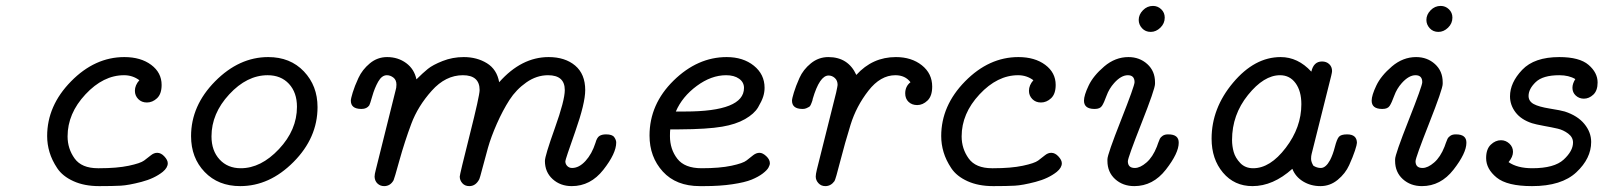

<svg xmlns="http://www.w3.org/2000/svg" viewBox="-20 -631 5494 656"><path d="M141.1 -166Q141.1 -270 222.7 -353Q304.2 -436 404.8 -436Q460.9 -436 496.6 -409.4Q532.2 -382.8 532.2 -340.8Q532.2 -310.1 516.6 -295.4Q501 -280.8 481.9 -280.8Q463.9 -280.8 452.4 -292.5Q440.9 -304.2 440.9 -320.8Q440.9 -339.8 456.1 -356.9Q433.1 -374 403.8 -374Q333 -374 272 -308.6Q210.9 -243.2 210.9 -165Q210.9 -123 234.9 -89.6Q258.8 -56.2 314.9 -56.2H318.8Q379.9 -56.2 419.9 -64.7Q460 -73.2 472.4 -82.5Q484.9 -91.8 495.4 -100.3Q505.9 -108.9 517.1 -108.9Q530.3 -108.9 541.7 -96.4Q553.2 -84 553.2 -73.2Q553.2 -58.1 536.1 -43.9Q507.3 -21 463.1 -9.5Q418.9 2 392.6 3.4Q366.2 4.9 318.8 4.9Q268.1 4.9 231 -12Q193.8 -28.8 175.5 -56.4Q157.2 -84 149.2 -111.1Q141.1 -138.2 141.1 -166Z M632.8 -166Q632.8 -270 714.8 -353Q796.9 -436 896.5 -436Q971.7 -436 1018.3 -387Q1064.9 -337.9 1064.9 -265.1Q1064.9 -160.2 982.9 -77.6Q900.9 4.9 800.8 4.9Q725.6 4.9 679.2 -43.5Q632.8 -91.8 632.8 -166ZM702.6 -165Q702.6 -116.2 730.2 -86.2Q757.8 -56.2 802.7 -56.2Q871.6 -56.2 933.1 -121.6Q994.6 -187 994.6 -266.1Q994.6 -314.9 967.3 -344.5Q939.9 -374 894.5 -374Q823.7 -374 763.2 -308.6Q702.6 -243.2 702.6 -165Z M1178.7 -287.1Q1178.7 -293.9 1185.1 -314.9Q1191.4 -335.9 1204.6 -364.5Q1217.8 -393.1 1243.7 -414.6Q1269.5 -436 1302.7 -436Q1339.8 -436 1367.7 -415.5Q1395.5 -395 1402.8 -359.9Q1424.8 -381.8 1441.7 -395.5Q1458.5 -409.2 1492.4 -422.6Q1526.4 -436 1564.5 -436Q1609.4 -436 1643.6 -415Q1677.7 -394 1685.5 -350.1Q1761.7 -436 1854.5 -436Q1910.6 -436 1945.1 -407Q1979.5 -377.9 1979.5 -323.2Q1979.5 -278.3 1945.6 -182.1Q1911.6 -85.9 1911.6 -80.1Q1911.6 -70.3 1918.2 -63.7Q1924.8 -57.1 1934.6 -57.1Q1958.5 -57.1 1980.5 -81.1Q2002.4 -105 2014.6 -143.1Q2019.5 -161.1 2028.1 -166.5Q2036.6 -171.9 2050.8 -171.9Q2071.8 -171.9 2078.6 -162.4Q2085.4 -152.8 2085.4 -144Q2085.4 -106.9 2041.5 -51Q1997.6 4.9 1933.6 4.9Q1894.5 4.9 1868.2 -19Q1841.8 -43 1841.8 -81.1Q1841.8 -98.1 1875.7 -193.1Q1909.7 -288.1 1909.7 -323.2Q1909.7 -374 1852.5 -374Q1813.5 -374 1778.6 -349.6Q1743.7 -325.2 1720.7 -289.6Q1697.8 -253.9 1677.7 -208.5Q1657.7 -163.1 1647.2 -126Q1636.7 -88.9 1628.2 -55.9Q1619.6 -22.9 1617.7 -19Q1605.5 4.9 1583.5 4.9Q1568.4 4.9 1559.6 -5.1Q1550.8 -15.1 1550.8 -27.8Q1550.8 -34.7 1584.7 -169.4Q1618.7 -304.2 1618.7 -323.2Q1618.7 -374 1561.5 -374Q1502.4 -374 1455.1 -321Q1407.7 -268.1 1385.3 -208Q1362.8 -147.9 1344.7 -83Q1326.7 -18.1 1324.7 -15.1Q1313.5 4.9 1292.5 4.9Q1279.3 4.9 1270 -3.7Q1260.7 -12.2 1259.8 -26.9Q1259.8 -35.6 1263.7 -49.8L1331.5 -321.8Q1334.5 -330.6 1334.5 -341.8Q1334.5 -357.9 1324 -366Q1313.5 -374 1301.8 -374Q1284.7 -374 1272.2 -352.1Q1259.8 -330.1 1252 -302.5Q1244.1 -274.9 1241.7 -271Q1232.9 -258.8 1215.8 -258.8H1213.4Q1178.7 -259.3 1178.7 -287.1Z M2199.2 -168Q2199.2 -274.9 2281.2 -355.5Q2363.3 -436 2462.9 -436Q2519 -436 2555.7 -406.5Q2592.3 -377 2592.3 -331.1Q2592.3 -315.9 2587.6 -301Q2583 -286.1 2570.1 -264.2Q2557.1 -242.2 2525.6 -224.1Q2494.1 -206.1 2447.3 -198.2Q2396.5 -189.5 2301.3 -189H2270Q2269 -181.2 2269 -166Q2269 -121.1 2294.2 -88.6Q2319.3 -56.2 2377 -56.2Q2439 -56.2 2479 -64.7Q2519 -73.2 2531 -83Q2543 -92.8 2553.5 -100.8Q2564 -108.9 2575 -108.9Q2585.9 -108.9 2598.1 -97.4Q2610.4 -85.9 2610.4 -73.2Q2610.4 -67.4 2605.7 -58.6Q2601.1 -49.8 2586.2 -38.3Q2571.3 -26.9 2548.1 -17.3Q2524.9 -7.8 2482.4 -1.5Q2439.9 4.9 2385.3 4.9H2371.1Q2290 4.9 2244.6 -44.9Q2199.2 -94.7 2199.2 -168ZM2289.1 -250H2320.3Q2522 -250 2522 -330.6Q2522 -350.1 2505.1 -362.1Q2488.3 -374 2460.9 -374Q2410.2 -374 2360.6 -337.4Q2311 -300.8 2289.1 -250Z M2686 -287.1Q2686 -293.9 2692.4 -314.9Q2698.7 -335.9 2711.4 -364.5Q2724.1 -393.1 2750.5 -414.6Q2776.9 -436 2810.1 -436Q2877.9 -436 2905.8 -375Q2960.9 -436 3041 -436Q3094.2 -436 3129.6 -408Q3165 -379.9 3165 -335Q3165 -302.7 3148.9 -287.4Q3132.8 -272 3113.8 -272Q3095.7 -272 3084.2 -283Q3072.8 -293.9 3072.8 -312Q3072.8 -335.9 3090.8 -350.1Q3072.8 -374 3039.1 -374Q2988.3 -374 2947 -321Q2905.8 -268.1 2886.2 -205.1Q2866.7 -142.1 2850.8 -80.1Q2835 -18.1 2831.1 -12.2Q2818.8 4.9 2799.8 4.9Q2785.6 4.9 2776.4 -5.1Q2767.1 -15.1 2767.1 -27.8Q2767.1 -35.6 2771 -51.8L2836.9 -314.9Q2841.8 -337.9 2841.8 -340.8Q2841.8 -356 2832.3 -364.5Q2822.8 -373 2811 -373Q2780.3 -373 2756.8 -293Q2755.9 -290 2755.9 -288.1Q2753.9 -282.2 2753.4 -281Q2752.9 -279.8 2750.5 -273.9Q2748 -268.1 2744.9 -266.1Q2741.7 -264.2 2735.8 -261.5Q2730 -258.8 2723.1 -258.8H2720.7Q2686 -259.3 2686 -287.1Z M3195.8 -166Q3195.8 -270 3277.3 -353Q3358.9 -436 3459.5 -436Q3515.6 -436 3551.3 -409.4Q3586.9 -382.8 3586.9 -340.8Q3586.9 -310.1 3571.3 -295.4Q3555.7 -280.8 3536.6 -280.8Q3518.6 -280.8 3507.1 -292.5Q3495.6 -304.2 3495.6 -320.8Q3495.6 -339.8 3510.7 -356.9Q3487.8 -374 3458.5 -374Q3387.7 -374 3326.7 -308.6Q3265.6 -243.2 3265.6 -165Q3265.6 -123 3289.6 -89.6Q3313.5 -56.2 3369.6 -56.2H3373.5Q3434.6 -56.2 3474.6 -64.7Q3514.6 -73.2 3527.1 -82.5Q3539.6 -91.8 3550 -100.3Q3560.5 -108.9 3571.8 -108.9Q3585 -108.9 3596.4 -96.4Q3607.9 -84 3607.9 -73.2Q3607.9 -58.1 3590.8 -43.9Q3562 -21 3517.8 -9.5Q3473.6 2 3447.3 3.4Q3420.9 4.9 3373.5 4.9Q3322.8 4.9 3285.6 -12Q3248.5 -28.8 3230.2 -56.4Q3211.9 -84 3203.9 -111.1Q3195.8 -138.2 3195.8 -166Z M3683.6 -287.1Q3683.6 -305.2 3699.5 -338.6Q3715.3 -372.1 3752.9 -404.1Q3790.5 -436 3835.4 -436Q3873.5 -436 3899.9 -412.1Q3926.3 -388.2 3926.3 -350.1V-344.2Q3926.3 -327.1 3879.9 -209.5Q3833.5 -91.8 3833.5 -80.1Q3833.5 -57.1 3857.4 -57.1Q3875.5 -57.1 3897 -75.7Q3918.5 -94.2 3932.6 -129.9Q3933.6 -132.8 3937 -142.3Q3940.4 -151.9 3942.9 -157Q3945.3 -162.1 3952.4 -167Q3959.5 -171.9 3970.7 -171.9H3971.7Q4007.8 -171.9 4007.3 -143.1Q4007.3 -107.9 3963.4 -51.5Q3919.4 4.9 3855.5 4.9Q3816.4 4.9 3790 -19Q3763.7 -43 3763.7 -81.1V-86.9Q3763.7 -103 3810.1 -220.5Q3856.4 -337.9 3856.4 -350.1Q3856.4 -374 3833.5 -374Q3810.5 -374 3786.6 -347.2Q3769.5 -328.1 3760.7 -304Q3752 -279.8 3745.1 -269.3Q3738.3 -258.8 3720.7 -258.8H3718.3Q3683.6 -259.3 3683.6 -287.1ZM3870.6 -563Q3870.6 -581.1 3885 -595.9Q3899.4 -610.8 3919.4 -610.8Q3935.5 -610.8 3947.5 -599.4Q3959.5 -587.9 3959.5 -570.8Q3959.5 -550.8 3944.6 -536.4Q3929.7 -522 3911.6 -522Q3893.6 -522 3882.1 -534.4Q3870.6 -546.9 3870.6 -563Z M4119.6 -157.2Q4119.6 -261.2 4193.1 -348.6Q4266.6 -436 4355.5 -436Q4414.6 -436 4460.4 -386.2Q4468.3 -420.9 4496.6 -420.9Q4497.1 -420.9 4497.6 -420.9Q4511.7 -420.9 4521.5 -411.9Q4531.2 -402.8 4531.2 -388.2Q4531.2 -384.3 4528.3 -372.1L4461.4 -105Q4459.5 -98.1 4459.5 -88.1Q4459.5 -78.1 4467.3 -64.9Q4479.5 -57.1 4492.7 -57.1Q4509.8 -57.1 4524.4 -84Q4534.2 -103 4540.8 -128.9Q4547.4 -154.8 4554.4 -163.3Q4561.5 -171.9 4582.5 -171.9Q4615.7 -171.9 4616.2 -143.1Q4616.2 -137.2 4609.4 -116.2Q4602.5 -95.2 4589.6 -66.7Q4576.7 -38.1 4550.5 -16.6Q4524.4 4.9 4491.5 4.9Q4458.5 4.9 4432.4 -11Q4406.2 -26.9 4395.5 -54.2Q4329.6 4.9 4259.3 4.9Q4197.3 4.9 4158.4 -41.3Q4119.6 -87.4 4119.6 -157.2ZM4189.5 -152.8Q4189.5 -131.8 4195.1 -111.8Q4200.7 -91.8 4217.5 -74Q4234.4 -56.2 4261.7 -56.2Q4319.8 -56.2 4373 -126Q4426.3 -195.8 4426.3 -274.9Q4426.3 -319.8 4406.5 -346.9Q4386.7 -374 4353.5 -374Q4298.3 -374 4243.9 -306.4Q4189.5 -238.8 4189.5 -152.8Z M4666.5 -287.1Q4666.5 -305.2 4682.4 -338.6Q4698.2 -372.1 4735.8 -404.1Q4773.4 -436 4818.4 -436Q4856.4 -436 4882.8 -412.1Q4909.2 -388.2 4909.2 -350.1V-344.2Q4909.2 -327.1 4862.8 -209.5Q4816.4 -91.8 4816.4 -80.1Q4816.4 -57.1 4840.3 -57.1Q4858.4 -57.1 4879.9 -75.7Q4901.4 -94.2 4915.5 -129.9Q4916.5 -132.8 4919.9 -142.3Q4923.3 -151.9 4925.8 -157Q4928.2 -162.1 4935.3 -167Q4942.4 -171.9 4953.6 -171.9H4954.6Q4990.7 -171.9 4990.2 -143.1Q4990.2 -107.9 4946.3 -51.5Q4902.3 4.9 4838.4 4.9Q4799.3 4.9 4772.9 -19Q4746.6 -43 4746.6 -81.1V-86.9Q4746.6 -103 4793 -220.5Q4839.4 -337.9 4839.4 -350.1Q4839.4 -374 4816.4 -374Q4793.5 -374 4769.5 -347.2Q4752.4 -328.1 4743.7 -304Q4734.9 -279.8 4728 -269.3Q4721.2 -258.8 4703.6 -258.8H4701.2Q4666.5 -259.3 4666.5 -287.1ZM4853.5 -563Q4853.5 -581.1 4867.9 -595.9Q4882.3 -610.8 4902.3 -610.8Q4918.5 -610.8 4930.4 -599.4Q4942.4 -587.9 4942.4 -570.8Q4942.4 -550.8 4927.5 -536.4Q4912.6 -522 4894.5 -522Q4876.5 -522 4865 -534.4Q4853.5 -546.9 4853.5 -563Z M5057.6 -90.8Q5057.6 -121.6 5073.5 -136.7Q5089.4 -151.9 5108.4 -151.9Q5124.5 -151.9 5137 -140.4Q5149.4 -128.9 5149.4 -112.1Q5149.4 -95.2 5134.3 -77.1Q5164.1 -56.2 5215.3 -56.2Q5290.5 -56.2 5322.5 -85.7Q5354.5 -115.2 5354.5 -144Q5354.5 -162.1 5337.9 -174.6Q5321.3 -187 5302.2 -191.4Q5283.2 -195.8 5254.9 -200.9Q5226.6 -206.1 5214.4 -210Q5177.2 -222.2 5158.2 -247.1Q5139.2 -272 5139.2 -301.8Q5139.2 -348.6 5180.7 -392.3Q5222.2 -436 5307.6 -436Q5376.5 -436 5407.5 -409.4Q5438.5 -382.8 5438.5 -349.1Q5438.5 -321.3 5423.8 -307.6Q5409.2 -293.9 5391.6 -293.9Q5375.5 -293.9 5364 -304.4Q5352.5 -314.9 5352.5 -331.1Q5352.5 -345.2 5362.3 -360.8Q5340.3 -374 5307.6 -374Q5251.5 -374 5227.1 -350.6Q5202.6 -327.1 5202.6 -303.2Q5202.6 -285.2 5220 -275.6Q5237.3 -266.1 5275.4 -260Q5313.5 -253.9 5326.2 -250Q5370.1 -235.8 5393.3 -207.5Q5416.5 -179.2 5416.5 -146Q5416.5 -89.8 5366 -42.5Q5315.4 4.9 5214.4 4.9Q5129.4 4.9 5093.5 -24.4Q5057.6 -53.7 5057.6 -90.8Z"/></svg>

Font: CMU Typewriter Text Variable Width
Style: Italic
Weight: 500
Italic angle: -14.04°
Version: Version 0.7.0